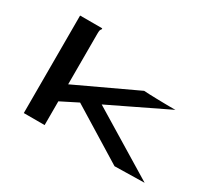

<svg xmlns="http://www.w3.org/2000/svg" viewBox="-128 -898 1255 1134"><g transform="rotate(30 500.0 -330.5)"><path d="M385 -220 270 -162V0H128V-665H279V-658Q273 -652 271.5 -645Q270 -638 270 -621V-278L678 -469Q692 -468 716 -467Q740 -466 766 -465.5Q792 -465 815 -464.5Q838 -464 851 -464H894L501 -274L952 0L749 4Z"/></g></svg>

Font: Inconsolata UltraExpanded ExtraBold
Style: Regular
Weight: 800
Width: 9
Monospace: yes
Designer: Raph Levien, Cyreal, Brenton Simpson
Foundry: Raph Levien, Cyreal, Google
Version: Version 3.001; ttfautohint (v1.8.2.53-6de2)